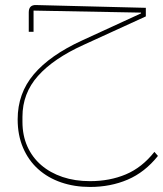

<svg xmlns="http://www.w3.org/2000/svg" viewBox="-20 -437 646 761"><path d="M337 304Q275 304 222.5 286Q170 268 131.5 233.5Q93 199 71.5 149Q50 99 50 36Q50 -67 114 -142.5Q178 -218 304 -276L539 -384V-387L113 -395V-311H94V-388Q94 -418 123 -417L558 -406V-372L311 -259Q192 -205 130.5 -136Q69 -67 69 26V46Q69 100 88.5 143.5Q108 187 143.5 217.5Q179 248 228 264.5Q277 281 337 281Q415 281 479 254Q543 227 592 165L606 181Q554 246 486 275Q418 304 337 304Z"/></svg>

Font: IBM Plex Sans Arabic Thin
Style: Regular
Weight: 100
Designer: Mike Abbink, Paul van der Laan, Pieter van Rosmalen, Wael Morcos, Khajak Apelian
Foundry: Bold Monday
Version: Version 1.101